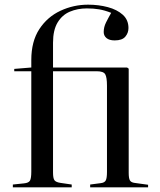

<svg xmlns="http://www.w3.org/2000/svg" viewBox="-20 -802 683 822"><path d="M35 0V-12L83 -17Q103 -19 108.5 -29Q114 -39 114 -68V-497H41V-507L114 -513V-545Q114 -625 148.5 -677.5Q183 -730 239 -756Q295 -782 357 -782Q402 -782 441.5 -771.5Q481 -761 505.5 -739Q530 -717 530 -682Q530 -661 516.5 -645Q503 -629 471 -629Q448 -629 436 -639Q424 -649 424 -665Q424 -686 434 -706Q444 -726 456 -747Q428 -758 404.5 -762Q381 -766 352 -766Q312 -766 279 -752Q246 -738 226.5 -705.5Q207 -673 207 -619V-513H524L531 -508V-62Q531 -39 536 -30Q541 -21 556 -19L614 -11V0H366V-12L412 -18Q428 -20 433 -30Q438 -40 438 -66V-435Q438 -471 430.5 -484Q423 -497 394 -497H207V-64Q207 -39 213 -30.5Q219 -22 239 -19L287 -12V0Z"/></svg>

Font: Literata 72pt
Style: Regular
Weight: 400
Designer: Latin by Veronika Burian and Jose Scaglione. Greek by Irene Vlachou. Cyrillic by Vera Evstafieva.
Foundry: TypeTogether
Version: Version 3.002